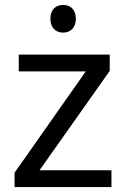

<svg xmlns="http://www.w3.org/2000/svg" viewBox="-20 -757 510 777"><path d="M236 -737C207 -737 184 -720 184 -681C184 -643 207 -625 236 -625C263 -625 287 -643 287 -681C287 -720 263 -737 236 -737ZM431 0V-68H140L424 -470V-536H56V-468H327L39 -58V0Z"/></svg>

Font: Noto Sans Kayah Li
Style: Regular
Weight: 400
Designer: Monotype Design Team, Sérgio Martins
Foundry: Monotype Imaging Inc.
Version: Version 2.002